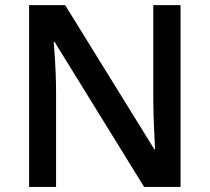

<svg xmlns="http://www.w3.org/2000/svg" viewBox="-20 -734 823 754"><path d="M689 0H545.9L194.8 -568.8H190.9L193.4 -537.1Q200.2 -446.3 200.2 -371.1V0H94.2V-713.9H235.8L585.9 -147.9H588.9Q587.9 -159.2 585 -229.7Q582 -300.3 582 -339.8V-713.9H689Z"/></svg>

Font: f2_46825          
Style: Regular
Weight: 600
Foundry: Ascender Corporation
Version: Version 1.10